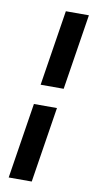

<svg xmlns="http://www.w3.org/2000/svg" viewBox="-81 -657 377 763"><g transform="rotate(10 107.0 -275.0)"><path d="M12 70H105L153 -235H60ZM73 -315H166L214 -620H121Z"/></g></svg>

Font: Charger Sport
Style: BdNrwObl
Weight: 700
Designer: Jasper
Foundry: Cannot Into Space Fonts
Version: Version 1.1